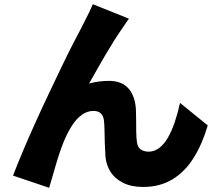

<svg xmlns="http://www.w3.org/2000/svg" viewBox="-20 -832 1040 914"><path d="M594 -743Q586 -733 578 -720.5Q570 -708 562 -697Q543 -670 522.5 -637.5Q502 -605 481.5 -570Q461 -535 441.5 -500.5Q422 -466 404 -434Q427 -441 451 -444Q475 -447 499 -447Q559 -447 591 -411.5Q623 -376 627 -311Q628 -293 628 -263.5Q628 -234 628.5 -204Q629 -174 632 -155Q635 -130 651 -120Q667 -110 687 -110Q714 -110 737 -127Q760 -144 778.5 -175.5Q797 -207 811.5 -249.5Q826 -292 837 -342L969 -235Q943 -146 901.5 -80Q860 -14 800.5 22Q741 58 661 58Q605 58 565.5 38Q526 18 505.5 -15Q485 -48 482 -88Q480 -114 479 -147Q478 -180 477.5 -210Q477 -240 475 -256Q473 -279 460.5 -291.5Q448 -304 425 -304Q395 -304 369 -285Q343 -266 322 -233Q301 -200 284 -159Q275 -137 265 -108Q255 -79 246 -47.5Q237 -16 228.5 12.5Q220 41 214 62L42 4Q61 -46 88 -110Q115 -174 147 -245Q179 -316 212 -385.5Q245 -455 275 -517.5Q305 -580 329 -626.5Q353 -673 366 -697Q376 -718 391 -746.5Q406 -775 422 -812Z"/></svg>

Font: Noto Sans SC Thin Black
Style: Regular
Weight: 900
Version: Version 2.004-H2;hotconv 1.0.118;makeotfexe 2.5.65603